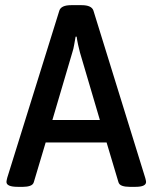

<svg xmlns="http://www.w3.org/2000/svg" viewBox="-20 -722 592 744"><path d="M49 2Q5 2 5 -17Q5 -21 8 -33L210 -681Q217 -702 256 -702H296Q335 -702 342 -681L543 -32Q546 -21 546 -17Q546 2 505 2H482Q465 2 453.5 -2Q442 -6 439 -16L393 -170H157L111 -16Q108 -6 96.5 -2Q85 2 70 2ZM260 -518 183 -257H367L290 -518Q286 -533 282.5 -549Q279 -565 277 -580H273Q270 -565 267.5 -549Q265 -533 260 -518Z"/></svg>

Font: Asap Semi Condensed Medium
Style: Regular
Weight: 500
Width: 4
Designer: Pablo Cosgaya
Foundry: Omnibus-Type
Version: Version 3.001; ttfautohint (v1.8.4.7-5d5b)